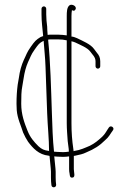

<svg xmlns="http://www.w3.org/2000/svg" viewBox="-20 -629 550 814"><path d="M227 -482H191C188.3 -482 185.3 -481.7 182 -481C180.7 -496.3 180 -508 180 -516C177.8 -532.5 176 -551.1 176 -568V-592C176 -597.3 171.3 -602 166 -602C160.7 -602 156 -597.3 156 -592V-568C156 -534.6 160.1 -511.2 163 -476C159 -474.7 155.3 -473.3 152 -472C132.7 -459.9 127.9 -455.3 110.5 -430.5C92.4 -404.8 92.3 -397.5 81 -375C70.8 -352.5 63.9 -328.1 60 -299L55 -270C51.7 -244.9 50 -218.3 50 -189C50 -179.7 50.3 -170.7 51 -162C53.8 -126.1 69.2 -96.2 78 -67C84.6 -52.6 90.7 -40.4 99 -28C119.2 -1.1 144.1 26.8 186 31C187.3 31 188.7 31.3 190 32C190.9 46.2 196 86.9 196 99V122C196 136.9 196.6 145.1 198 156C199.3 169.3 219.3 167.3 218 154C216.8 143.1 216 137.1 216 122V99C216 87.2 211 48.8 210 34C214 34.7 218 35 222 35C229.3 35.7 237.7 36 247 36C255.7 36 264.3 35.3 273 34V88C273 95.3 273.7 101.7 275 107C276.2 116.6 276.3 125.1 287 124C301.1 122.6 293 101.9 293 88V32C295 31.3 297 31 299 31C318.2 26.6 330.2 24.9 346 17C380 2.8 402.3 -11.3 426 -35C443.1 -49.5 446.9 -60.9 459 -77C467 -87.7 450 -99.6 442 -89L436 -80C426.5 -65.7 426.2 -62.2 413 -49C395.7 -33.3 382.4 -21.7 361 -11C339.3 -1.9 321.8 6.9 295 11C294.3 11 293.3 11.3 292 12C291.3 8.7 291 5.7 291 3C285.6 -32.9 283 -67.6 283 -107V-454C289 -452.7 294.3 -451 299 -449C318.4 -439.3 350.7 -427.2 363 -410C371 -398 385 -387.5 385 -369V-348C385 -342.7 389.7 -338 395 -338C400.3 -338 405 -342.7 405 -348V-369C405 -384.8 399.7 -395.2 391 -405L379 -421C364.4 -441.9 330.8 -455.1 307 -467C299.9 -469.8 290.6 -474 283 -474V-560C283 -570 283.7 -578.7 285 -586C291.2 -582.9 295.7 -581.3 300 -589C307.7 -602.8 283.8 -614.4 274 -606C263.6 -597.1 263 -579.1 263 -560V-479C253.1 -480.4 237.5 -482 227 -482ZM263 -458V-107C263 -80.7 265.5 -55.3 267 -31C267.8 -18.5 272 -0.7 272 14H271C263 15.3 255 16 247 16C238.3 16 230.3 15.7 223 15C217.7 15 213 14.7 209 14C203.4 -36.6 201.9 -95.7 200 -149C196.4 -253.5 194.1 -363.3 184 -461C186.7 -461.7 189.3 -462 192 -462H226.5C239.2 -462 252.6 -460.6 263 -458ZM188 11C166.4 8.3 157 3.6 143 -9C123.1 -28.9 108.2 -46.1 97 -74C83.7 -107.4 70 -143 70 -189C70 -216.9 70.2 -243.5 75 -266L80 -296C83.7 -321.8 90.1 -345.9 99 -366C109.6 -387.2 109.9 -395.1 127 -419C143.2 -441.6 146.1 -446.6 165 -456C167.8 -416.3 171.7 -385.2 173 -345C175 -281.9 177.9 -210.2 180 -148C181.8 -96.5 188 -39 188 11Z"/></svg>

Font: HoneyBee
Style: UltLit
Weight: 100
Foundry: Cannot Into Space Fonts
Version: Version 0.89